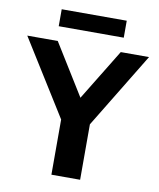

<svg xmlns="http://www.w3.org/2000/svg" viewBox="-124 -994 884 1070"><g transform="rotate(10 318.5 -459.0)"><path d="M241 0V-379L274 -259.5L-26 -740H146.5L349 -413H303L503 -740H663L370.5 -259.5L403.5 -376.5V0ZM137.5 -822V-918H505.5V-822Z"/></g></svg>

Font: Encode Sans Condensed Thin
Style: Bold
Weight: 700
Version: Version 3.002